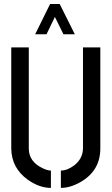

<svg xmlns="http://www.w3.org/2000/svg" viewBox="-20 -916 548 941"><path d="M152.3 -748 225.6 -896.5H272.5L346.7 -748H291L249 -833L208 -748ZM35.2 -188.5V-683.6H121.1V-188.5Q121.1 -124 188.5 -91.8Q212.9 -80.1 229.5 -80.1V4.9Q172.9 4.9 116.2 -35.2Q36.1 -92.8 35.2 -188.5ZM278.3 4.9V-80.1Q310.5 -80.1 344.7 -106.4Q385.7 -138.7 386.7 -188.5V-683.6H471.7V-188.5Q471.7 -79.1 374 -23.4Q324.2 4.9 278.3 4.9Z"/></svg>

Font: Post No Bills Jaffna SemiBold
Style: Regular
Weight: 600
Designer: Kosala Senevirathne, Siva Puranthara, Lasantha Premarathna, Tharique Azeez
Foundry: Mooniak
Version: Version 1.220 ; ttfautohint (v1.6)